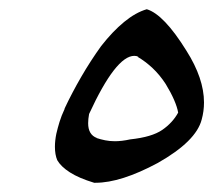

<svg xmlns="http://www.w3.org/2000/svg" viewBox="-20 -542 470 416"><path d="M120 -307Q136 -341 156 -375.5Q176 -410 199 -442Q224 -474 249 -494.5Q274 -515 298 -522Q335 -511 384 -432Q422 -372 422 -320Q422 -301 417 -283Q405 -236 322 -189Q242 -146 187 -146Q185 -146 184 -146Q151 -156 131.5 -168.5Q112 -181 104 -195Q99 -207 99 -224Q99 -237 102 -252Q105 -265 109 -278Q113 -291 120 -306ZM262 -240Q309 -245 331.5 -260.5Q354 -276 366 -298Q364 -310 357 -326Q350 -342 339 -360Q326 -380 310.5 -394.5Q295 -409 278 -419H280Q276 -421 271 -421Q231 -421 173 -295Q171 -284 171 -275Q171 -250 190 -243H189Q198 -240 208 -238Q218 -236 229 -236Q236 -236 244.5 -237Q253 -238 262 -240Z"/></svg>

Font: New Athena Unicode
Style: Bold Italic
Weight: 700
Designer: J. Rusten 1997; rev. by R. Hancock 2001, 2002, rev. by D. Mastronarde 2002-2021
Foundry: Society for Classical Studies (formerly American Philological Association)
Version: Version 5.008